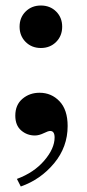

<svg xmlns="http://www.w3.org/2000/svg" viewBox="-20 -488 320 704"><path d="M74 -445.8Q96.2 -467.8 129.9 -467.8Q163.6 -467.8 185.8 -445.8Q208 -423.8 208 -390.1Q208 -356.4 185.8 -334.2Q163.6 -312 129.9 -312Q96.2 -312 74 -334.2Q51.8 -356.4 51.8 -390.1Q51.8 -423.8 74 -445.8ZM125 -147.9Q168.5 -147.9 198.2 -116.7Q228 -85.4 228 -25.9Q228 50.8 178.5 110.6Q128.9 170.4 56.2 195.8L42 168Q104.5 145 142.3 100.8Q180.2 56.6 180.2 16.1Q180.2 -7.8 164.1 -7.8Q156.7 -7.8 141.1 0Q123 8.8 107.9 8.8Q79.1 8.8 57.6 -9.8Q36.1 -28.3 36.1 -64Q36.1 -103.5 62.3 -125.7Q88.4 -147.9 125 -147.9Z"/></svg>

Font: Flanker Steampunk
Style: Bold
Weight: 700
Designer: Alexey Kryukov, Leonardo Di Lena
Foundry: Alexey Kryukov, Leonardo Di Lena
Version: 1.210